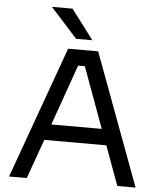

<svg xmlns="http://www.w3.org/2000/svg" viewBox="-62 -1005 879 1058"><g transform="rotate(5 378.0 -476.0)"><path d="M420 -788H330L182 -952H296ZM126 0H28L291 -730H457L728 0H627L547 -218H204ZM235 -306H514L391 -642H354Z"/></g></svg>

Font: Sora
Style: Regular
Weight: 400
Designer: Jonathan Barnbrook, Julián Moncada
Foundry: Barnbrook Fonts
Version: Version 2.000